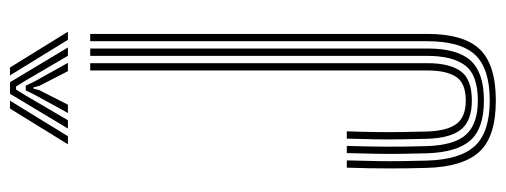

<svg xmlns="http://www.w3.org/2000/svg" viewBox="-332 -668 1007 382"><g transform="rotate(-90 171.0 -476.5)"><path d="M162.5 7Q90.6 7 60.6 -25.7Q30.6 -58.5 28.5 -129.6Q27.3 -170.1 27.4 -205.9Q27.4 -241.6 28.9 -289.5H43.4Q42.4 -253.6 42 -227.6Q41.6 -201.6 42 -178.8Q42.3 -156 43 -130Q44.9 -63.6 72.5 -34.3Q100.1 -5.1 162.5 -5.1Q225.9 -5.1 253.2 -34Q280.5 -62.9 280.5 -129.6V-800H295V-129.6Q295 -56.5 264.2 -24.7Q233.5 7 162.5 7ZM162.5 -16.7Q106.5 -16.7 82.9 -44Q59.3 -71.2 57.5 -130.4Q56.8 -156.9 56.5 -179.4Q56.1 -201.8 56.5 -227.5Q56.9 -253.2 57.9 -289.5H72.2Q70.7 -243.1 70.7 -206.5Q70.6 -169.9 71.8 -130.4Q73.5 -75.2 94.9 -52Q116.3 -28.8 162.3 -28.8Q213.3 -28.8 232.3 -54Q251.3 -79.2 251.3 -129V-800H266V-129.6Q266 -69.5 242 -43.1Q217.9 -16.7 162.5 -16.7ZM162.3 -40.7Q123.1 -40.7 105.4 -61.6Q87.7 -82.5 86.3 -130.8Q85.6 -157.6 85.3 -182.2Q84.9 -206.8 85.3 -232.7Q85.7 -258.6 86.7 -289.5H101.2Q100.1 -256.5 99.8 -230.5Q99.4 -204.5 99.8 -180.7Q100.1 -157 100.8 -130.8Q102 -89.9 116 -71.3Q129.9 -52.8 162.3 -52.8Q197 -52.8 209.6 -72Q222.3 -91.3 222.3 -129V-800H236.8V-129Q236.8 -85.3 220.9 -63Q205 -40.7 162.3 -40.7ZM75.4 -844.4 146.5 -959.6H162.2L91.5 -844.4ZM106.8 -844.4 175.9 -959.6H198.9L268 -844.4H251.5L202.5 -928L190.4 -947.6H184.4L172.2 -927.9L123.3 -844.4ZM137.7 -844.4 174.2 -910.9 182.7 -928.3H192L200.4 -910.9L237.4 -844.4H220.9L191.5 -901.6L188.8 -912.8H186L183.3 -901.6L154.2 -844.4ZM283.3 -844.4 212.5 -959.6H228.2L299.4 -844.4Z"/></g></svg>

Font: Big Shoulders Inline Thin
Style: Regular
Weight: 100
Designer: Patric King
Foundry: XO Type Co
Version: Version 2.002